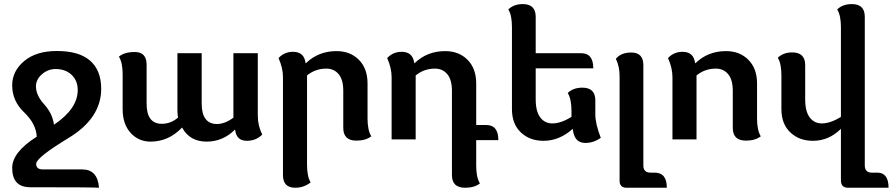

<svg xmlns="http://www.w3.org/2000/svg" viewBox="-20 -676 4329 931"><path d="M460 234.4Q439 231.9 126.5 231.9Q39.1 231.9 39.1 138.2Q39.1 62 158.2 -13.2Q154.8 -76.2 96.9 -131.3Q39.1 -186.5 39.1 -262.2Q39.1 -331.1 97.2 -379.9Q155.3 -428.7 255.4 -428.7Q360.8 -428.7 414.1 -384.3Q470.7 -336.9 470.7 -245.6Q470.7 -103 313 -7.3Q155.3 88.4 155.3 118.2Q155.3 145.5 187.5 145.5H378.4Q453.6 145.5 460 234.4ZM241.7 -71.3Q356.9 -148.4 356.9 -239.7Q356.9 -287.6 323.2 -316.9Q293.9 -341.3 249.5 -341.3Q211.9 -341.3 182.1 -314.9Q154.3 -289.6 154.3 -257.3Q154.3 -213.9 194.3 -169.9Q234.4 -126 241.7 -71.3Z M1120.1 -46.9H1118.7Q1060.5 10.7 981.9 10.7Q899.9 10.7 862.8 -57.6Q797.9 10.7 710 10.7Q651.9 10.7 613.3 -31.7Q574.7 -74.2 574.7 -147V-316.4Q574.7 -341.3 570.6 -363.3Q566.4 -385.3 556.6 -401.4Q583 -423.8 633.8 -423.8Q690.9 -423.8 690.9 -362.3V-173.8Q690.9 -124 709.5 -99.9Q728 -75.7 764.6 -75.7Q808.6 -75.7 843.3 -106Q840.3 -122.6 840.3 -142.1V-418H958V-173.8Q958 -124 976.8 -99.4Q995.6 -74.7 1031.2 -74.7Q1070.8 -74.7 1111.8 -105.5V-418H1230V-115.7Q1230 -66.9 1251.5 -23.4Q1221.7 6.8 1176.8 6.8Q1126 6.8 1120.1 -46.9Z M1352.1 -302.2Q1352.1 -346.2 1330.6 -394.5Q1358.9 -424.8 1400.9 -424.8Q1455.1 -424.8 1461.9 -369.6H1463.4Q1523.9 -428.2 1611.8 -428.2Q1678.2 -428.2 1720.2 -386Q1762.2 -343.8 1762.2 -271V-100.1Q1762.2 -75.2 1766.4 -53.2Q1770.5 -31.2 1780.3 -15.1Q1753.4 5.9 1708.5 5.9Q1644.5 5.9 1644.5 -55.7V-235.8Q1644.5 -289.6 1622.1 -316.4Q1599.6 -343.3 1562.5 -343.3Q1508.8 -343.3 1468.8 -310.1V123.5Q1468.8 148.4 1472.7 170.4Q1476.6 192.4 1486.3 208.5Q1453.1 234.4 1411.6 234.4Q1352.1 234.4 1352.1 172.9Z M2289.1 3.4V128.4Q2289.1 153.3 2293.2 175.3Q2297.4 197.3 2307.1 213.4Q2280.3 234.4 2235.4 234.4Q2171.4 234.4 2171.4 172.9V-235.8Q2171.4 -289.6 2148.9 -316.4Q2126.5 -343.3 2089.4 -343.3Q2035.6 -343.3 1995.6 -310.1V0H1878.9V-302.2Q1878.9 -346.2 1857.4 -394.5Q1885.7 -424.8 1927.7 -424.8Q1981.9 -424.8 1988.8 -369.6H1990.2Q2050.8 -428.2 2138.7 -428.2Q2205.1 -428.2 2247.1 -386Q2289.1 -343.8 2289.1 -271V-69.8H2337.9Q2396.5 -69.8 2396.5 3.4Z M2577.6 -344.7V-194.8Q2577.6 -135.7 2599.6 -106.7Q2621.6 -77.6 2658.2 -77.6Q2700.7 -77.6 2751 -109.4V-140.1Q2751 -165 2746.8 -187Q2742.7 -209 2732.9 -225.1Q2759.8 -251 2803.7 -251Q2866.7 -251 2866.7 -189.5V-120.1Q2866.7 -76.2 2893.1 -7.8Q2858.9 17.1 2817.9 17.1Q2763.7 17.1 2757.3 -51.3Q2692.4 6.8 2615.2 6.8Q2548.8 6.8 2505.6 -33.9Q2462.4 -74.7 2462.4 -147V-545.4Q2462.4 -570.3 2458.5 -592.3Q2454.6 -614.3 2444.8 -630.4Q2471.7 -656.2 2514.6 -656.2Q2577.6 -656.2 2577.6 -594.7V-418H2798.3Q2856.9 -418 2856.9 -344.7Z M3134.3 161.1H3154.8Q3213.4 161.1 3213.4 234.4H3018.6Q2984.4 234.4 2984.4 200.2V-305.7Q2984.4 -355 2966.3 -390.6Q2990.7 -421.4 3041 -421.4Q3099.6 -421.4 3099.6 -359.9V126.5Q3099.6 161.1 3134.3 161.1Z M3350.6 -369.6H3352.1Q3412.6 -428.2 3500.5 -428.2Q3566.9 -428.2 3608.9 -386Q3650.9 -343.8 3650.9 -271V-100.1Q3650.9 -75.2 3655 -53.2Q3659.2 -31.2 3668.9 -15.1Q3642.1 5.9 3597.2 5.9Q3533.2 5.9 3533.2 -55.7V-235.8Q3533.2 -289.6 3510.7 -316.4Q3488.3 -343.3 3451.2 -343.3Q3397.5 -343.3 3357.4 -310.1V0H3240.7V-302.2Q3240.7 -346.2 3219.2 -394.5Q3247.6 -424.8 3289.6 -424.8Q3343.8 -424.8 3350.6 -369.6Z M3769 -311Q3769 -335.9 3765.1 -357.9Q3761.2 -379.9 3751.5 -396Q3778.3 -421.9 3821.3 -421.9Q3884.3 -421.9 3884.3 -360.4V-194.8Q3884.3 -135.7 3906.2 -106.7Q3928.2 -77.6 3964.8 -77.6Q4007.3 -77.6 4057.6 -109.4V-545.4Q4057.6 -570.3 4053.5 -592.3Q4049.3 -614.3 4039.6 -630.4Q4066.4 -656.2 4110.4 -656.2Q4173.3 -656.2 4173.3 -594.7V126Q4173.3 161.1 4207.5 161.1H4233.9Q4288.6 161.1 4288.6 234.4H4092.3Q4057.6 234.4 4057.6 198.7V-51.3Q3999 6.8 3921.9 6.8Q3855.5 6.8 3812.3 -33.9Q3769 -74.7 3769 -147Z"/></svg>

Font: Bainsley
Style: Bold
Weight: 700
Designer: Paul James MIller
Foundry: High-Logic / Made with FontCreator
Version: Version 1.411;March 28, 2021;FontCreator 13.0.0.2683 64-bit